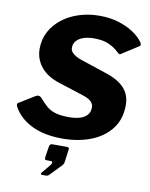

<svg xmlns="http://www.w3.org/2000/svg" viewBox="-104 -828 899 1148"><g transform="rotate(10 345.0 -253.5)"><path d="M541 -563Q522 -581 487.5 -597Q453 -613 399 -613Q362 -613 334.5 -604Q307 -595 291.5 -577.5Q276 -560 276 -536Q276 -520 285.5 -508.5Q295 -497 310 -488.5Q325 -480 342 -474L498 -422Q577 -397 615 -356Q653 -315 653 -252Q653 -167 608 -108.5Q563 -50 486 -20Q409 10 314 10Q202 10 126.5 -27.5Q51 -65 16 -129Q11 -139 11 -145Q11 -151 20 -156L113 -213Q126 -220 135.5 -216.5Q145 -213 152 -204Q175 -177 196.5 -159Q218 -141 249.5 -132Q281 -123 332 -123Q365 -123 393 -130.5Q421 -138 438.5 -156Q456 -174 456 -204Q456 -226 439 -241Q422 -256 387 -267L241 -314Q166 -337 126.5 -385Q87 -433 87 -496Q87 -554 112.5 -601Q138 -648 182.5 -682Q227 -716 284.5 -734Q342 -752 406 -752Q470 -752 521 -736.5Q572 -721 610.5 -696Q649 -671 671 -641Q678 -632 678.5 -625.5Q679 -619 672 -614L569 -548Q563 -544 556 -549.5Q549 -555 541 -563ZM230 245Q225 245 224.5 240Q224 235 229 230L272 178Q280 167 279 160.5Q278 154 271 154H244Q236 154 234 150Q232 146 233 135L243 71Q246 54 260 54H349Q364 54 363 66L352 148Q350 159 341 168L284 227Q277 234 271.5 239.5Q266 245 256 245H230Z"/></g></svg>

Font: Libre Franklin Thin ExtraBold
Style: Italic
Weight: 800
Italic angle: -8°
Version: Version 2.000